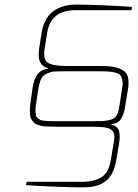

<svg xmlns="http://www.w3.org/2000/svg" viewBox="-20 -804 599 832"><path d="M378.9 -278.8Q406.2 -278.8 421.4 -279.3Q436.5 -279.8 451.2 -283.2Q465.3 -286.1 472.2 -290.5Q486.8 -299.3 493.7 -324.2Q496.1 -335 499 -354Q511.7 -435.5 511.7 -440.4Q511.7 -456.5 505.4 -472.2Q497.6 -488.8 458.5 -493.2Q440.9 -495.1 413.1 -495.1H264.2Q230 -495.1 215.3 -494.1Q200.2 -492.7 183.1 -485.4Q165.5 -477.5 157.7 -460.9Q149.9 -444.3 145.5 -414.1Q140.6 -383.8 136.2 -353Q133.8 -336.9 133.8 -325.7Q133.8 -314 135.3 -306.2Q136.2 -298.3 143.1 -293L146 -290.5Q150.4 -287.1 154.3 -284.7Q163.6 -278.8 224.1 -278.8ZM327.1 7.8Q289.1 7.8 204.6 4.4Q119.6 1 92.8 -2L95.2 -16.1H331.1Q389.2 -16.1 420.4 -36.6Q451.2 -57.1 460 -109.9L472.2 -183.1Q475.6 -197.8 475.6 -209.5Q475.6 -219.7 472.7 -227.5Q466.8 -243.7 445.8 -249.5Q424.8 -254.9 375 -254.9H226.1Q202.6 -254.9 183.1 -255.9Q180.7 -256.3 177.7 -256.3Q160.6 -256.8 154.8 -259.8Q134.3 -265.1 126.5 -272.9Q121.6 -278.3 116.7 -286.1Q109.4 -297.4 109.4 -320.8Q109.4 -341.3 111.8 -357.9L121.1 -422.9Q126.5 -460.4 142.6 -481.9Q158.7 -502.9 190.9 -507.8Q171.4 -511.7 160.6 -524.9Q149.9 -538.1 148.4 -554.7L147.9 -569.3Q147.9 -579.6 148.9 -589.8Q151.9 -607.9 154.8 -626Q157.2 -643.6 160.2 -661.6Q166 -697.3 181.2 -722.2Q195.8 -747.1 217.8 -760.3Q239.3 -772.9 262.2 -778.8Q284.7 -784.2 310.1 -784.2Q347.7 -784.2 436.5 -780.8Q524.9 -776.9 551.8 -773.9L549.8 -759.8H306.2Q199.2 -759.8 184.1 -660.2L172.9 -589.8Q171.4 -579.6 171.4 -570.8Q171.4 -542.5 188.5 -531.7Q210.4 -518.1 268.1 -518.1H417Q472.2 -518.1 500 -506.3Q527.8 -494.6 534.2 -470.7Q537.1 -460 537.1 -445.8Q537.1 -429.7 533.2 -409.2L522.9 -347.2Q519.5 -316.4 506.8 -292.5Q494.6 -268.1 458 -265.1Q475.1 -261.7 484.9 -253.4Q494.6 -245.1 496.6 -232.4Q499 -219.2 499 -209.5Q498.5 -199.2 496.1 -183.1L483.9 -109.9Q472.7 -43 434.6 -16.6Q403.3 5.4 355.5 7.3Q344.2 7.8 327.1 7.8Z"/></svg>

Font: Squarion Thin
Style: Italic
Weight: 100
Designer: Natanael Gama
Version: Version 1.00;September 12, 2019;FontCreator 11.5.0.2425 64-b